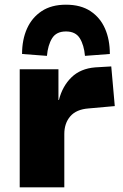

<svg xmlns="http://www.w3.org/2000/svg" viewBox="-20 -798 525 818"><path d="M64 0V-503H229V-372H231Q246 -431 284.5 -468.5Q323 -506 386 -511L454 -515L469 -346L357 -336Q305 -332 279.5 -302.5Q254 -273 254 -227V0ZM180 -560 74 -568Q74 -629 95 -676Q116 -723 157.5 -750.5Q199 -778 261 -778Q324 -778 365.5 -750.5Q407 -723 427.5 -676Q448 -629 448 -568L342 -560Q338 -606 320 -635Q302 -664 261 -664Q220 -664 202 -635Q184 -606 180 -560Z"/></svg>

Font: Nunito Sans 8pt Black
Style: Regular
Weight: 900
Version: Version 3.101;gftools[0.9.27]